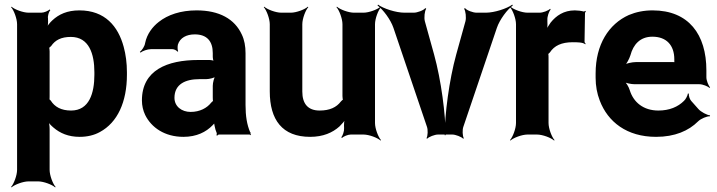

<svg xmlns="http://www.w3.org/2000/svg" viewBox="-20 -583 3106 832"><path d="M188 -500V-503C186 -514 192 -533 198 -539L195 -542C189 -536 171 -528 159 -528H104C80 -528 43 -542 30 -554L28 -552C40 -539 54 -502 54 -478V153C54 177 40 214 28 227L30 229C43 217 80 203 104 203H145C169 203 206 217 219 229L221 227C209 214 195 177 195 153V-24C195 -37 193 -54 188 -62L185 -60C189 -52 202 -38 212 -30C240 -6 276 10 325 10C358 10 388 3 413 -11C489 -52 530 -141 530 -259V-270C530 -310 525 -347 516 -380C492 -469 435 -538 324 -538C271 -538 235 -521 207 -495C197 -486 184 -470 181 -461L184 -460C188 -469 189 -487 188 -500ZM288 -104C245 -104 217 -120 200 -147C199 -149 192 -155 191 -154L194 -151C195 -152 195 -165 195 -168V-360C195 -363 194 -377 193 -378L191 -375C192 -374 200 -382 202 -384C219 -409 245 -423 287 -423C366 -423 389 -349 389 -270V-259C389 -180 367 -104 288 -104Z M1044 -128V-352C1044 -383 1039 -410 1028 -433C997 -501 930 -538 832 -538C763 -538 707 -519 668 -488C641 -467 617 -436 609 -397C607 -382 595 -365 586 -358L589 -355C597 -362 619 -370 634 -370H727C735 -370 746 -364 749 -359L752 -361C749 -366 749 -383 751 -390C760 -419 788 -434 824 -434C877 -434 902 -404 902 -353V-338C902 -331 904 -318 908 -314L911 -317C907 -321 894 -323 887 -323H839C705 -323 595 -279 595 -148C595 -125 600 -104 609 -85C636 -30 694 10 775 10C832 10 873 -11 901 -40C905 -44 911 -50 912 -54L908 -55C907 -51 909 -43 910 -37C912 -26 915 -16 919 -7C920 -5 919 1 918 3L921 5C922 3 926 0 929 0H1061C1063 0 1065 2 1066 3L1068 1C1067 0 1065 -2 1065 -4C1065 -5 1067 -7 1067 -7L1064 -10C1050 -43 1044 -80 1044 -128ZM736 -159C736 -218 783 -240 844 -240H873C887 -240 911 -246 918 -253L915 -256C908 -249 902 -225 902 -211V-162C902 -159 902 -145 904 -143L907 -146C905 -148 897 -141 895 -138C877 -115 846 -98 806 -98C767 -98 736 -122 736 -159Z M1365 -104C1314 -104 1290 -134 1290 -186V-478C1290 -502 1304 -539 1316 -552L1314 -554C1301 -542 1264 -528 1240 -528H1199C1175 -528 1138 -542 1125 -554L1123 -552C1135 -539 1149 -502 1149 -478V-187C1149 -64 1203 10 1324 10C1380 10 1421 -8 1451 -35C1461 -45 1475 -60 1479 -70L1476 -72C1471 -62 1470 -43 1471 -29V-27C1472 -15 1465 5 1459 12L1462 15C1468 8 1488 0 1500 0H1555C1579 0 1616 14 1629 26L1631 24C1619 11 1605 -26 1605 -50V-478C1605 -502 1619 -539 1631 -552L1629 -554C1616 -542 1579 -528 1555 -528H1514C1490 -528 1453 -542 1440 -554L1438 -552C1450 -539 1464 -502 1464 -478V-167C1464 -164 1465 -150 1467 -148L1469 -152C1467 -153 1458 -145 1457 -143C1438 -118 1409 -104 1365 -104Z M1861 -347 1821 -491C1817 -506 1820 -536 1827 -545L1823 -548C1816 -538 1788 -528 1773 -528H1733C1695 -528 1641 -546 1618 -563L1616 -559C1639 -543 1673 -498 1685 -462L1830 -34C1835 -21 1834 7 1828 16L1831 18C1838 10 1864 0 1878 0H1940C1954 0 1980 10 1987 18L1990 16C1984 7 1983 -21 1988 -34L2133 -462C2145 -498 2179 -543 2202 -559L2200 -563C2177 -546 2123 -528 2085 -528H2045C2030 -528 2002 -538 1995 -548L1991 -545C1998 -536 2001 -506 1997 -491L1957 -347C1926 -235 1907 -85 1907 3H1911C1911 -85 1892 -235 1861 -347Z M2516 -391 2518 -393C2516 -395 2513 -399 2513 -403L2515 -527C2515 -529 2518 -532 2519 -533L2516 -536C2515 -535 2512 -533 2510 -533C2499 -536 2483 -538 2471 -538C2423 -538 2390 -515 2366 -485C2358 -474 2348 -458 2345 -449L2348 -448C2352 -457 2353 -475 2352 -488V-497C2351 -511 2359 -534 2366 -542L2364 -545C2356 -537 2333 -528 2318 -528H2266C2242 -528 2205 -542 2192 -554L2190 -552C2202 -539 2216 -502 2216 -478V-50C2216 -26 2202 11 2190 24L2192 26C2205 14 2242 0 2266 0H2307C2331 0 2368 14 2381 26L2383 24C2371 11 2357 -26 2357 -50V-334C2357 -337 2357 -350 2355 -351L2353 -348C2354 -347 2362 -354 2363 -356C2382 -385 2413 -400 2462 -400C2479 -400 2507 -400 2516 -391Z M2808 -538C2770 -538 2736 -531 2705 -518C2618 -479 2561 -390 2561 -265V-246C2561 -211 2567 -178 2579 -147C2614 -55 2696 10 2823 10C2904 10 2964 -16 3005 -57C3017 -69 3044 -80 3056 -79L3057 -83C3044 -84 3017 -98 3006 -111L2975 -146C2968 -154 2964 -169 2965 -177L2961 -178C2960 -170 2952 -153 2944 -146C2918 -120 2881 -104 2833 -104C2768 -104 2725 -140 2709 -192C2705 -206 2693 -226 2684 -233L2682 -229C2691 -223 2715 -218 2731 -218H3011C3025 -218 3047 -209 3055 -202L3057 -204C3050 -212 3041 -234 3041 -248V-278C3041 -434 2964 -538 2808 -538ZM2902 -326V-320C2902 -317 2902 -311 2904 -310L2906 -312C2905 -314 2899 -314 2896 -314H2736C2719 -314 2692 -308 2682 -301L2685 -297C2695 -305 2707 -328 2712 -344C2724 -389 2753 -424 2807 -424C2868 -424 2902 -387 2902 -326Z"/></svg>

Font: Asimov
Style: Edge
Weight: 500
Designer: Google
Version: Version 2.000980: 2014